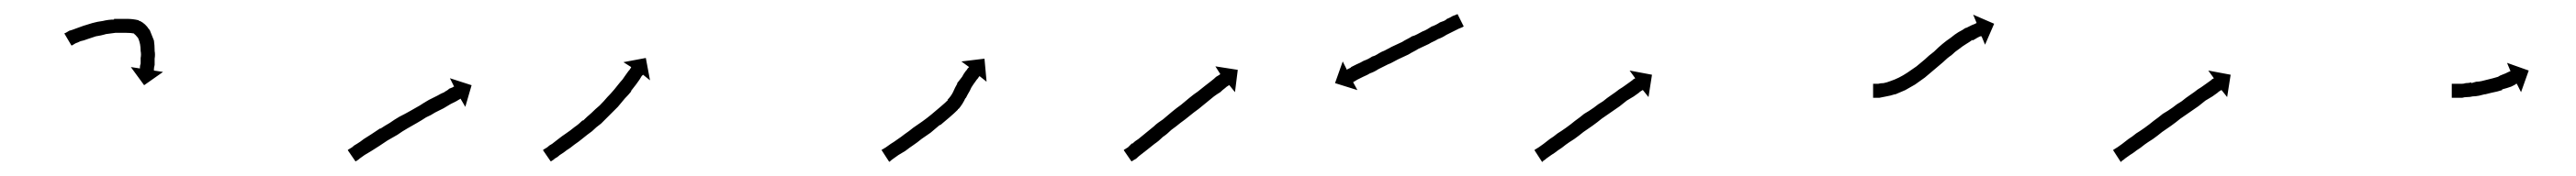

<svg xmlns="http://www.w3.org/2000/svg" viewBox="-20 -297 3681 252"><path d="M74 -250Q74 -250 74 -250Q74 -250 74 -250Q74 -250 74 -250Q74 -250 74 -250Q76 -251 79 -253Q79 -253 79 -253Q79 -253 79 -253Q79 -253 79 -253Q79 -253 79 -253Q83 -254 88 -256Q88 -256 88 -256Q88 -256 88 -256Q88 -256 88 -256Q88 -256 88 -256Q93 -258 99 -260Q99 -260 99 -260Q99 -260 99 -260Q99 -260 99 -260Q99 -260 99 -260Q105 -262 112 -264Q112 -264 112 -264Q112 -264 112 -264Q112 -264 112 -264Q112 -264 112 -264Q119 -266 127 -267Q127 -267 127 -267Q127 -267 127 -267Q127 -267 127 -267Q127 -267 127 -267Q135 -269 143 -269Q143 -269 143 -269Q143 -269 143 -269Q143 -269 143 -269.5Q143 -270 143 -270Q152 -270 160 -270Q160 -270 160 -270Q160 -270 160 -270Q160 -270 160.5 -270Q161 -270 161 -270Q170 -270 178 -268Q178 -268 179 -267Q180 -267 180 -267Q188 -263 193 -255Q193 -255 193 -255Q194 -254 194 -254Q197 -247 200 -239Q200 -239 200 -239Q200 -239 200 -239Q200 -239 200 -239Q200 -239 200 -239Q201 -232 201 -225Q201 -225 201 -225Q201 -225 201 -225Q201 -225 201 -224.5Q201 -224 201 -224Q202 -219 201 -213Q201 -213 201 -213Q201 -213 201 -213Q201 -213 201 -213Q201 -213 201 -213Q201 -208 201 -204Q201 -204 201 -204Q201 -204 201 -204Q201 -204 201 -204Q201 -204 201 -204Q200 -200 200 -198Q200 -198 200 -198Q200 -198 200 -198Q200 -198 200 -198Q200 -198 200 -198Q200 -197 200 -196L213 -194L186 -175L167 -201L180 -199Q180 -200 180 -201Q180 -201 180 -201Q180 -201 180 -201Q180 -201 180 -201Q180 -201 180 -201Q180 -203 181 -206Q181 -206 181 -206Q181 -206 181 -206Q181 -206 181 -206Q181 -206 181 -206Q181 -210 181 -214Q181 -214 181 -214Q181 -214 181 -214Q181 -214 181 -214Q181 -214 181 -214Q182 -219 181 -224Q181 -224 181 -224Q181 -224 181 -224Q181 -224 181 -224Q181 -224 181 -224Q181 -229 180 -235Q180 -235 180 -235Q180 -235 180 -235Q180 -235 180 -234.5Q180 -234 180 -234Q179 -240 176 -245Q176 -245 177 -244Q177 -243 177 -243Q174 -247 170 -250Q170 -250 171 -249Q172 -249 172 -249Q167 -250 160 -250Q160 -250 160.5 -250Q161 -250 161 -250Q161 -250 161 -250Q161 -250 161 -250Q153 -250 145 -250Q145 -250 145 -250Q145 -250 145 -250Q145 -250 145 -250Q145 -250 145 -250Q138 -249 130 -248Q130 -248 130 -248Q130 -248 131 -248Q131 -248 131 -248Q131 -248 131 -248Q124 -246 117 -245Q117 -245 117 -245Q117 -245 117 -245Q117 -245 117 -245Q117 -245 117 -245Q111 -243 105 -241Q105 -241 105 -241Q105 -241 105 -241Q105 -241 105 -241Q105 -241 105 -241Q100 -239 95 -238Q95 -238 95 -238Q95 -238 95 -238Q95 -238 95 -238Q95 -238 95 -238Q91 -236 88 -235Q88 -235 88 -235Q88 -235 88 -235Q88 -235 88 -235Q88 -235 88 -235Q85 -233 83 -232Q83 -232 83 -232Q83 -232 83 -232Q83 -232 83 -232Q83 -232 83 -232Q82 -232 82 -232L72 -249Q73 -250 74 -250Z M478 -83Q480 -84 483 -86Q486 -89 490 -91Q495 -94 500 -98Q505 -101 511 -105Q517 -109 523 -113H524Q530 -117 537 -121Q544 -126 551 -130Q559 -134 566 -138Q573 -142 580 -146Q586 -150 593 -154Q599 -157 605 -160Q610 -163 615 -165Q616 -166 618 -167Q620 -168 622 -170Q625 -171 627 -172Q628 -173 629 -173L623 -185L654 -175L645 -144L638 -156Q638 -155 637 -155Q635 -154 632 -152Q630 -151 628 -150Q626 -149 624 -148Q619 -145 614 -142Q608 -139 602 -136Q596 -132 589 -129Q583 -125 576 -121Q569 -117 562 -113Q555 -109 548 -104Q541 -100 534 -96Q528 -92 522 -88Q516 -84 511 -81Q506 -78 501 -75Q497 -72 494 -70Q492 -68 490 -67Q489 -66 488 -66L477 -82Q477 -82 478 -83Z M757 -83Q759 -84 762 -86Q765 -89 769 -91Q773 -94 778 -98Q783 -102 789 -106Q789 -106 789 -106Q789 -106 789 -106Q789 -106 789 -106Q789 -106 789 -106Q795 -110 801 -115Q801 -115 801 -115Q801 -115 801 -115Q801 -115 801 -115Q801 -115 801 -115Q807 -119 813 -125Q813 -125 813 -125Q813 -125 813 -124Q813 -124 813 -124Q813 -124 813 -124Q819 -130 825 -135Q825 -135 825 -135Q825 -135 825 -135Q825 -135 825 -135Q825 -135 825 -135Q831 -141 837 -146Q837 -146 837 -146Q837 -146 837 -146Q837 -146 837 -146Q837 -146 837 -146Q843 -152 848 -158Q848 -158 848 -158Q848 -158 848 -158Q848 -158 848 -158Q848 -158 848 -158Q853 -163 858 -169Q858 -169 858 -169Q858 -169 858 -169Q858 -169 858 -169Q858 -169 858 -169Q862 -174 866 -179Q866 -179 866 -179Q866 -179 866 -179Q866 -179 866 -179Q866 -179 866 -179Q870 -183 873 -188Q873 -188 873 -188Q873 -188 873 -188Q873 -188 873 -188Q873 -188 873 -188Q875 -191 878 -195Q878 -195 878 -195Q878 -195 878 -195Q878 -195 878 -195Q878 -195 878 -195Q880 -197 881 -199Q882 -200 882 -201L871 -208L903 -214L909 -182L899 -190Q898 -189 897 -188Q896 -186 894 -183Q894 -183 894 -183Q894 -183 894 -183Q894 -183 894 -183Q894 -183 894 -183Q892 -180 889 -176Q889 -176 889 -176Q889 -176 889 -176Q889 -176 889 -176Q889 -176 889 -176Q885 -171 882 -167Q882 -167 882 -167Q882 -167 882 -167Q882 -166 882 -166Q882 -166 882 -166Q878 -161 873 -156Q873 -156 873 -156Q873 -156 873 -156Q873 -156 873 -156Q873 -156 873 -156Q868 -150 863 -144Q863 -144 863 -144Q863 -144 863 -144Q863 -144 863 -144Q863 -144 863 -144Q857 -138 851 -132Q851 -132 851 -132Q851 -132 851 -132Q851 -132 851 -132Q851 -132 851 -132Q845 -126 839 -120Q839 -120 839 -120Q839 -120 839 -120Q839 -120 839 -120Q839 -120 839 -120Q832 -115 826 -109Q826 -109 826 -109Q826 -109 826 -109Q826 -109 826 -109Q826 -109 826 -109Q819 -104 813 -99Q813 -99 813 -99Q813 -99 813 -99Q813 -99 813 -99Q813 -99 813 -99Q807 -94 801 -90Q801 -90 801 -90Q801 -90 801 -90Q801 -90 801 -90Q801 -90 801 -90Q795 -85 790 -82Q785 -78 780 -75Q777 -72 773 -70Q771 -68 769 -67Q768 -66 767 -66L756 -82Q756 -82 757 -83Z M1241 -83Q1243 -84 1246 -86Q1249 -88 1253 -91Q1258 -94 1262 -97Q1268 -101 1273 -105Q1279 -109 1285 -114Q1292 -119 1298 -123Q1298 -123 1298 -123Q1298 -123 1298 -123Q1298 -123 1298 -123Q1298 -123 1298 -123Q1305 -128 1311 -133Q1311 -133 1311 -133Q1311 -133 1311 -133Q1311 -133 1311 -133Q1311 -133 1311 -133Q1318 -139 1324 -144Q1324 -144 1324 -144Q1324 -144 1324 -144Q1324 -144 1324 -144Q1324 -144 1324 -144Q1330 -149 1335 -154Q1335 -154 1335 -154Q1335 -154 1335 -154Q1335 -154 1334.5 -154Q1334 -154 1334 -154Q1339 -159 1342 -165Q1342 -165 1342 -165Q1342 -165 1342 -165Q1342 -165 1342 -165Q1342 -165 1342 -165Q1345 -172 1348 -177Q1348 -177 1348 -177Q1348 -177 1348 -178Q1348 -178 1348 -178Q1348 -178 1348 -178Q1352 -183 1355 -187Q1355 -187 1355 -187Q1355 -187 1355 -187Q1355 -187 1355 -187Q1355 -187 1355 -187Q1357 -191 1360 -195Q1360 -195 1360 -195Q1360 -195 1360 -195Q1360 -195 1360 -195Q1360 -195 1360 -195Q1362 -197 1363 -199Q1363 -199 1363 -199Q1363 -199 1363 -199Q1363 -199 1363 -199Q1363 -199 1363 -199Q1364 -200 1365 -201L1354 -209L1387 -213L1390 -180L1380 -188Q1380 -188 1379 -187Q1379 -187 1379 -187Q1379 -187 1379 -187Q1379 -187 1379 -187Q1379 -187 1379 -187Q1378 -185 1376 -183Q1376 -183 1376 -183Q1376 -183 1376 -183Q1376 -183 1376 -183Q1376 -183 1376 -183Q1374 -180 1371 -176Q1371 -176 1371 -176Q1371 -176 1371 -176Q1371 -176 1371 -176Q1371 -176 1371 -176Q1368 -172 1366 -167Q1366 -167 1366 -167Q1366 -167 1366 -167Q1366 -167 1366 -167Q1366 -167 1366 -167Q1363 -162 1360 -156Q1360 -156 1360 -156Q1360 -156 1360 -157Q1360 -157 1360 -157Q1360 -157 1360 -157Q1356 -148 1350 -141Q1350 -141 1350 -141Q1350 -141 1349 -141Q1349 -141 1349 -140.5Q1349 -140 1349 -140Q1344 -135 1337 -129Q1337 -129 1337 -129Q1337 -129 1337 -129Q1337 -129 1337 -129Q1337 -129 1337 -129Q1330 -123 1324 -118Q1324 -118 1324 -118Q1324 -118 1324 -118Q1324 -118 1323.5 -118Q1323 -118 1323 -118Q1317 -113 1310 -107Q1310 -107 1310 -107Q1310 -107 1310 -107Q1310 -107 1310 -107Q1310 -107 1310 -107Q1304 -103 1297 -98Q1291 -93 1285 -89Q1279 -85 1274 -81Q1269 -78 1264 -75Q1260 -72 1257 -70Q1254 -68 1252 -66Q1251 -66 1251 -65L1240 -82Q1240 -83 1241 -83Z M1587 -83Q1587 -83 1587 -83Q1587 -83 1587 -83Q1587 -83 1587 -83Q1587 -83 1587 -83Q1589 -84 1592 -86Q1592 -86 1592 -86Q1592 -86 1592 -86Q1592 -86 1592 -86Q1592 -86 1592 -86Q1595 -89 1598 -92V-91Q1602 -95 1607 -98Q1612 -102 1618 -107Q1623 -111 1629 -116Q1632 -119 1635.5 -121.5Q1639 -124 1642 -126Q1649 -132 1655 -137Q1661 -142 1668 -147Q1674 -152 1680 -157Q1686 -162 1692 -166Q1697 -170 1702 -174Q1707 -178 1711 -181Q1715 -184 1718 -187Q1721 -189 1723 -190Q1724 -191 1724 -191L1717 -202L1749 -197L1745 -165L1737 -175Q1736 -175 1735 -174Q1733 -173 1731 -171Q1727 -168 1724 -165Q1719 -162 1715 -159Q1710 -155 1704 -150Q1699 -146 1693 -141Q1686 -136 1680 -131Q1674 -126 1667 -121Q1661 -116 1654 -111Q1651 -108 1648 -105.5Q1645 -103 1642 -101Q1636 -95 1630 -91Q1625 -87 1620 -83Q1615 -79 1611 -76Q1607 -73 1604 -70Q1604 -70 1604 -70Q1604 -70 1604 -70Q1604 -70 1604 -70Q1604 -70 1604 -70Q1601 -68 1599 -67Q1599 -67 1599 -67Q1599 -67 1599 -67Q1599 -67 1599 -67Q1599 -67 1599 -67Q1598 -66 1597 -66L1586 -82Q1586 -82 1587 -83ZM2070 -258Q2067 -257 2065 -256Q2063 -255 2061 -254Q2059 -253 2057 -252Q2051 -249 2047 -247Q2044 -245 2041 -243.5Q2038 -242 2035 -241Q2032 -239 2028.5 -237.5Q2025 -236 2022 -234Q2018 -232 2014.5 -230.5Q2011 -229 2007 -227Q2004 -225 2000 -223Q1996 -221 1993 -219Q1989 -217 1985.5 -215.5Q1982 -214 1978 -212Q1974 -210 1970.5 -208Q1967 -206 1964 -205Q1960 -203 1957 -201.5Q1954 -200 1950 -198Q1947 -196 1944 -194.5Q1941 -193 1938 -192Q1935 -190 1928 -187Q1926 -186 1924 -185Q1922 -184 1920 -183Q1917 -181 1915 -180Q1914 -180 1914 -179L1920 -168L1888 -178L1899 -209L1905 -197Q1906 -198 1906 -198Q1911 -200 1911 -201Q1913 -202 1915 -203Q1917 -204 1919 -205Q1924 -207 1929 -210Q1932 -211 1935 -212.5Q1938 -214 1941 -216Q1945 -217 1948 -219Q1951 -221 1955 -223Q1958 -224 1961.5 -226Q1965 -228 1969 -230Q1973 -232 1976.5 -233.5Q1980 -235 1984 -237Q1987 -239 1991 -241Q1995 -243 1998 -245Q2002 -246 2005.5 -248Q2009 -250 2013 -252Q2016 -253 2019.5 -255Q2023 -257 2026 -259Q2029 -260 2032 -261.5Q2035 -263 2038 -265Q2041 -266 2043.5 -267Q2046 -268 2048 -270Q2051 -271 2056 -274Q2059 -275 2061 -276Q2062 -276 2063 -277L2072 -259Q2071 -259 2070 -258Z M2174 -83Q2176 -84 2179 -86Q2182 -88 2186 -91Q2190 -94 2195 -98Q2200 -101 2206 -106Q2211 -109 2218 -114Q2225 -119 2231 -124Q2238 -129 2244 -134Q2251 -138 2258 -143Q2264 -148 2271 -152Q2277 -157 2283 -161Q2289 -165 2294 -169Q2299 -172 2303 -175Q2307 -178 2310 -180Q2313 -182 2315 -184Q2316 -184 2317 -185L2309 -196L2341 -190L2336 -158L2328 -168Q2327 -168 2326 -167Q2324 -166 2322 -164Q2319 -162 2315 -159Q2310 -156 2305 -153Q2300 -149 2295 -145Q2289 -141 2282 -136Q2276 -132 2269 -127Q2263 -122 2256 -117Q2250 -113 2243 -108Q2237 -103 2230 -98Q2222 -93 2218 -90Q2212 -85 2207 -82Q2202 -78 2197 -75Q2193 -72 2190 -70Q2188 -68 2186 -67Q2185 -66 2184 -65L2173 -82Q2173 -82 2174 -83Z M2659 -177Q2659 -177 2659 -177Q2659 -177 2659 -177Q2659 -177 2659 -177Q2659 -177 2659 -177Q2661 -177 2664 -177Q2664 -177 2664 -177Q2664 -177 2664 -177Q2664 -177 2664 -177Q2664 -177 2664 -177Q2668 -178 2672 -178Q2672 -178 2672 -178Q2672 -178 2672 -178Q2672 -178 2672 -178Q2672 -178 2672 -178Q2677 -179 2682 -181Q2682 -181 2682 -181Q2682 -181 2682 -181Q2682 -181 2682 -181Q2682 -181 2682 -181Q2688 -183 2694 -186Q2694 -186 2694 -186Q2694 -186 2694 -186Q2694 -186 2694 -186Q2694 -186 2694 -186Q2700 -189 2706 -193Q2706 -193 2706 -193Q2706 -193 2706 -193Q2706 -193 2706 -193Q2706 -193 2706 -193Q2712 -197 2719 -202Q2719 -202 2719 -202Q2719 -202 2719 -202Q2719 -202 2719 -202Q2719 -202 2719 -202Q2725 -207 2731 -212Q2731 -212 2731 -212Q2731 -212 2731 -212Q2731 -212 2731 -212Q2731 -212 2731 -212Q2736 -217 2744 -223Q2750 -229 2756 -234Q2756 -234 2756 -234Q2756 -234 2756 -234Q2756 -234 2756 -234Q2756 -234 2756 -234Q2762 -239 2768 -243Q2768 -243 2768 -243Q2768 -243 2768 -243Q2768 -243 2768 -243Q2768 -243 2768 -243Q2774 -248 2779 -251Q2779 -251 2779 -251Q2779 -251 2779 -251Q2779 -251 2779 -251Q2779 -251 2779 -251Q2785 -254 2789 -257Q2789 -257 2789 -257Q2789 -257 2789 -257Q2789 -257 2789.5 -257Q2790 -257 2790 -257Q2794 -259 2798 -261Q2798 -261 2798 -261Q2798 -261 2798 -261Q2798 -261 2798 -261Q2798 -261 2798 -261Q2801 -262 2803 -263Q2803 -263 2803 -263Q2803 -263 2803 -263Q2803 -263 2803 -263Q2803 -263 2803 -263Q2804 -264 2805 -264L2800 -276L2830 -263L2817 -233L2812 -245Q2811 -245 2810 -245Q2810 -245 2810 -245Q2810 -245 2810 -245Q2810 -245 2810 -245Q2810 -245 2810 -245Q2808 -244 2806 -243Q2806 -243 2806 -243Q2806 -243 2806 -243Q2806 -243 2806 -243Q2806 -243 2806 -243Q2803 -241 2799 -239Q2799 -239 2799 -239Q2799 -239 2799 -239Q2799 -239 2799 -239.5Q2799 -240 2799 -240Q2795 -237 2790 -234Q2790 -234 2790 -234Q2790 -234 2790 -234Q2790 -234 2790 -234Q2790 -234 2790 -234Q2785 -231 2780 -227Q2780 -227 2780 -227Q2780 -227 2780 -227Q2780 -227 2780 -227Q2780 -227 2780 -227Q2774 -223 2769 -218Q2769 -218 2769 -218Q2769 -218 2769 -218Q2769 -218 2769 -218Q2769 -218 2769 -218Q2763 -214 2757 -208Q2749 -201 2744 -197Q2744 -197 2744 -197Q2744 -197 2744 -197Q2744 -197 2744 -197Q2744 -197 2744 -197Q2737 -191 2731 -186Q2731 -186 2731 -186Q2731 -186 2731 -186Q2731 -186 2731 -186Q2731 -186 2731 -186Q2724 -181 2717 -176Q2717 -176 2717 -176Q2717 -176 2717 -176Q2717 -176 2717 -176Q2717 -176 2717 -176Q2710 -172 2703 -168Q2703 -168 2703 -168Q2703 -168 2703 -168Q2703 -168 2703 -168Q2703 -168 2703 -168Q2696 -165 2689 -162Q2689 -162 2689 -162Q2689 -162 2689 -162Q2689 -162 2688.5 -162Q2688 -162 2688 -162Q2682 -160 2676 -159Q2676 -159 2676 -159Q2676 -159 2676 -159Q2676 -159 2676 -159Q2676 -159 2676 -159Q2670 -158 2666 -157Q2666 -157 2666 -157Q2666 -157 2666 -157Q2666 -157 2666 -157Q2666 -157 2666 -157Q2662 -157 2659 -157Q2659 -157 2659 -157Q2659 -157 2659 -157Q2659 -157 2659 -157Q2659 -157 2659 -157Q2658 -157 2657 -157V-177Q2658 -177 2659 -177Z M3001 -83Q3003 -84 3006 -86Q3009 -88 3013 -91Q3017 -94 3022 -98Q3027 -101 3033 -106Q3038 -109 3045 -114Q3052 -119 3058 -124Q3065 -129 3071 -134Q3078 -138 3085 -143Q3091 -148 3098 -152Q3104 -157 3110 -161Q3116 -165 3121 -169Q3126 -172 3130 -175Q3134 -178 3137 -180Q3140 -182 3142 -184Q3143 -184 3144 -185L3136 -196L3168 -190L3163 -158L3155 -168Q3154 -168 3153 -167Q3151 -166 3149 -164Q3146 -162 3142 -159Q3137 -156 3132 -153Q3127 -149 3122 -145Q3116 -141 3109 -136Q3103 -132 3096 -127Q3090 -122 3083 -117Q3077 -113 3070 -108Q3064 -103 3057 -98Q3049 -93 3045 -90Q3039 -85 3034 -82Q3029 -78 3024 -75Q3020 -72 3017 -70Q3015 -68 3013 -67Q3012 -66 3011 -65L3000 -82Q3000 -82 3001 -83Z M3485 -177Q3486 -177 3488 -177Q3488 -177 3488 -177Q3488 -177 3488 -177Q3488 -177 3488 -177Q3488 -177 3488 -177Q3490 -177 3492 -177Q3492 -177 3492 -177Q3492 -177 3492 -177Q3492 -177 3492 -177Q3492 -177 3492 -177Q3495 -177 3498 -177Q3498 -177 3498 -177Q3498 -177 3498 -177Q3498 -177 3498 -177Q3498 -177 3498 -177Q3501 -177 3504 -178Q3504 -178 3504 -178Q3504 -178 3504 -178Q3504 -178 3504 -178Q3504 -178 3504 -178Q3508 -178 3512 -179Q3512 -179 3512 -179Q3512 -179 3512 -178Q3512 -178 3512 -178Q3512 -178 3512 -178Q3515 -179 3519 -180Q3519 -180 3519 -180Q3519 -180 3519 -180Q3519 -180 3519 -180Q3519 -180 3519 -180Q3523 -180 3527 -181Q3527 -181 3527 -181Q3527 -181 3527 -181Q3527 -181 3527 -181Q3527 -181 3527 -181Q3531 -182 3535 -183Q3535 -183 3535 -183Q3535 -183 3535 -183Q3535 -183 3535 -183Q3535 -183 3535 -183Q3539 -184 3543 -185Q3543 -185 3543 -185Q3543 -185 3543 -185Q3543 -185 3543 -185Q3543 -185 3543 -185Q3546 -186 3550 -187Q3550 -187 3550 -187Q3550 -187 3550 -187Q3550 -187 3550 -187Q3550 -187 3550 -187Q3553 -189 3556 -190Q3556 -190 3556 -190Q3556 -190 3556 -190Q3556 -190 3556 -190Q3556 -190 3556 -190Q3559 -191 3561 -192Q3561 -192 3561 -192Q3561 -192 3561 -192Q3561 -192 3561 -192Q3561 -192 3561 -192Q3563 -193 3565 -194Q3565 -194 3565 -194Q3565 -194 3565 -194Q3565 -194 3565 -194Q3565 -194 3565 -194Q3566 -194 3567 -195Q3568 -195 3568 -195L3563 -207L3594 -196L3583 -165L3577 -177Q3577 -177 3576 -177Q3575 -176 3573 -175Q3573 -175 3573 -175Q3573 -175 3573 -175Q3573 -175 3573 -175Q3573 -175 3573 -175Q3571 -174 3569 -173Q3569 -173 3569 -173Q3569 -173 3569 -173Q3569 -173 3569 -173Q3569 -173 3569 -173Q3566 -172 3563 -171Q3563 -171 3563 -171Q3563 -171 3563 -171Q3563 -171 3563 -171Q3563 -171 3563 -171Q3560 -170 3556 -169Q3556 -169 3556 -169Q3556 -169 3556 -169Q3556 -168 3556 -168Q3556 -168 3556 -168Q3553 -167 3549 -166Q3549 -166 3549 -166Q3549 -166 3549 -166Q3549 -166 3549 -166Q3549 -166 3549 -166Q3545 -165 3540 -164Q3540 -164 3540 -164Q3540 -164 3540 -164Q3540 -164 3540 -164Q3540 -164 3540 -164Q3536 -163 3532 -162Q3532 -162 3532 -162Q3532 -162 3531 -162Q3531 -162 3531 -162Q3531 -162 3531 -162Q3527 -161 3523 -160Q3523 -160 3523 -160Q3523 -160 3523 -160Q3523 -160 3523 -160Q3523 -160 3523 -160Q3518 -159 3514 -159Q3514 -159 3514 -159Q3514 -159 3514 -159Q3514 -159 3514 -159Q3514 -159 3514 -159Q3510 -158 3506 -158Q3506 -158 3506 -158Q3506 -158 3506 -158Q3506 -158 3506 -158Q3506 -158 3506 -158Q3502 -158 3499 -157Q3499 -157 3499 -157Q3499 -157 3499 -157Q3499 -157 3499 -157Q3499 -157 3499 -157Q3496 -157 3493 -157Q3493 -157 3493 -157Q3493 -157 3493 -157Q3493 -157 3493 -157Q3493 -157 3493 -157Q3490 -157 3488 -157Q3488 -157 3488 -157Q3488 -157 3488 -157Q3488 -157 3488 -157Q3488 -157 3488 -157Q3486 -157 3485 -157Q3484 -157 3484 -157V-177Q3485 -177 3485 -177Z"/></svg>

Font: FRB American Cursive Just Arrows Thin
Style: Italic
Weight: 100
Italic angle: -25°
Version: Version 2.0;Modular Font Editor K font №1